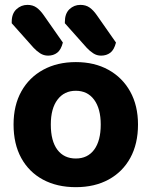

<svg xmlns="http://www.w3.org/2000/svg" viewBox="-20 -748 618 783"><path d="M542.8 -240.1Q542.8 -161.6 511.5 -104.3Q480.2 -47.1 423.2 -15.9Q366.2 15.3 289.2 15.3Q212.5 15.3 155.3 -15.5Q98.2 -46.2 66.7 -103.5Q35.3 -160.8 35.3 -240.1Q35.3 -318.5 67.2 -375.5Q99.2 -432.5 156.4 -463.6Q213.6 -494.8 289.4 -494.8Q365.3 -494.8 422.2 -463.3Q479.2 -431.8 511 -374.6Q542.8 -317.4 542.8 -240.1ZM289 -377.8Q241.9 -377.8 214.6 -341.7Q187.2 -305.6 187.2 -240.1Q187.2 -172.8 214.1 -137.2Q241 -101.6 289.2 -101.6Q337.4 -101.6 364.1 -137.7Q390.8 -173.8 390.8 -240.1Q390.8 -304.9 363.8 -341.4Q336.8 -377.8 289 -377.8ZM116.9 -553.2 27.8 -653.2V-659.2Q27.8 -692.6 47.1 -710.4Q66.3 -728.1 92 -728.1Q113.6 -728.1 128.8 -717.3Q144 -706.5 157.9 -686.6L236.4 -574.4Q228.8 -544.7 213.2 -532.9Q197.6 -521.1 176.2 -521.1Q158.4 -521.1 143.8 -530.5Q129.2 -539.9 116.9 -553.2ZM333.6 -553.2 244.5 -653.2V-658.4Q244.5 -692.6 263.2 -710.4Q282 -728.1 307.6 -728.1Q330 -728.1 345.3 -717.3Q360.7 -706.5 374.5 -686.6L453 -574.4Q445.4 -544.7 429.8 -532.9Q414.2 -521.1 392.1 -521.1Q375 -521.1 360.6 -530.4Q346.1 -539.7 333.6 -553.2Z"/></svg>

Font: Baloo Bhaijaan 2
Style: Regular
Weight: 400
Designer: Sanskriti Dholi, Noopur Datye and Ek Type
Foundry: Ek Type
Version: Version 1.701